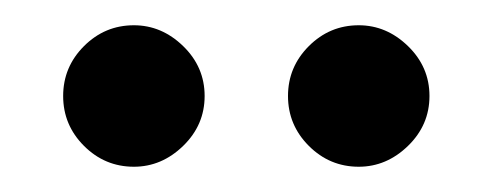

<svg xmlns="http://www.w3.org/2000/svg" viewBox="-20 -619 393 152"><path d="M264 -599Q286 -599 303 -582.5Q320 -566 320 -543Q320 -520 303 -503.5Q286 -487 264 -487Q241 -487 224.5 -503.5Q208 -520 208 -543Q208 -566 224.5 -582.5Q241 -599 264 -599ZM86 -599Q108 -599 125 -582.5Q142 -566 142 -543Q142 -520 125 -503.5Q108 -487 86 -487Q63 -487 46.5 -503.5Q30 -520 30 -543Q30 -566 46.5 -582.5Q63 -599 86 -599Z"/></svg>

Font: Podkova VF Beta
Style: Regular
Weight: 400
Designer: Ilya Yudin
Foundry: Cyreal (www.cyreal.org)
Version: Version 2.100